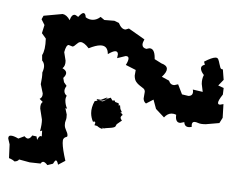

<svg xmlns="http://www.w3.org/2000/svg" viewBox="-70 -504 583 484"><g transform="rotate(-90 222.0 -261.5)"><path d="M154.3 -0.5 151.4 -34.7Q151.4 -47.4 154.3 -53.5Q157.2 -59.6 157.2 -63.5Q157.2 -70.3 147.9 -70.3H144.5L144 -76.2Q144 -88.4 156.7 -88.9L154.8 -98.6Q154.8 -109.9 169.4 -109.9L175.3 -109.4Q178.2 -115.2 178.2 -121.1Q178.2 -131.3 168.5 -140.1L189.9 -160.2L213.4 -166.5L203.6 -185.5Q208 -191.4 216.3 -191.4L233.4 -188.5Q238.8 -188.5 241.9 -192.4Q245.1 -196.3 248.8 -201.2Q252.4 -206.1 258.1 -210Q263.7 -213.9 273.9 -213.9L288.1 -211.4L300.8 -236.3Q311.5 -229.5 317.4 -229.5Q323.2 -229.5 323.2 -236.8L317.9 -258.3L327.6 -256.3Q335.4 -256.3 335.4 -263.2Q335.4 -269 328.1 -281.7H328.6Q350.1 -281.7 350.1 -300.8Q350.1 -312 342.8 -330.1Q358.4 -341.8 358.4 -350.6Q358.4 -353.5 356.7 -356.2Q355 -358.9 352.8 -361.3Q350.6 -363.8 348.9 -366.2Q347.2 -368.7 347.2 -370.6L351.1 -380.4Q351.1 -386.7 333 -391.6L311.5 -388.2Q298.3 -388.2 292.5 -396Q287.1 -386.7 280.8 -386.7Q274.9 -386.7 268.1 -394L257.3 -392.1L248 -385.7Q240.7 -391.1 234.9 -391.1Q228 -391.1 223.1 -385.3Q217.8 -388.7 210.9 -388.7Q200.2 -388.7 190.4 -384.3L191.9 -388.7L175.8 -385.3Q166.5 -385.3 161.1 -387.7Q155.8 -390.1 148.9 -390.1Q142.6 -390.1 135.5 -386.7Q128.4 -383.3 124 -383.3Q120.1 -383.3 119.6 -385.3Q119.1 -387.2 118.2 -389.4Q117.2 -391.6 114.5 -393.6Q111.8 -395.5 104 -395.5Q88.9 -395.5 59.1 -388.7L49.3 -407.2Q60.1 -409.2 60.1 -412.6Q60.1 -415 51.8 -419.9L48.3 -434.1Q56.6 -440.4 56.6 -444.8Q56.6 -448.2 52.2 -451.2L55.2 -478.5L62.5 -505.4Q57.6 -508.8 57.6 -517.1Q62.5 -522 65.9 -530.8L100.6 -529.3L115.2 -532.7Q122.6 -532.7 122.6 -526.9Q122.6 -519.5 115.2 -507.3L121.1 -491.7Q115.2 -486.8 115.2 -482.9Q115.2 -477.5 123 -472.2L120.6 -461.4L111.8 -460Q121.6 -455.1 121.6 -451.2L120.6 -448.2L135.3 -447.3L133.8 -452.6Q151.4 -447.8 163.1 -447.8L190.9 -452.1Q203.6 -452.1 207.5 -445.8L215.3 -453.6Q218.8 -445.8 229 -445.8L252.4 -450.7Q270.5 -446.8 281.7 -446.8Q291.5 -442.4 298.3 -442.4Q306.2 -442.4 312 -447.3H325.7Q337.9 -439 367.2 -438L380.9 -447.8L401.4 -441.4L416 -448.7L424.8 -443.8L429.2 -395.5Q427.2 -385.3 413.6 -377.9Q427.2 -373.5 427.2 -365.7Q427.2 -362.8 421.9 -356.4Q431.6 -347.7 431.6 -343.3Q431.6 -337.9 420.9 -337.4Q414.6 -329.1 414.6 -319.3Q414.6 -309.1 421.9 -299.8L414.1 -290.5L412.1 -265.1L406.7 -253.9Q390.1 -247.1 390.1 -236.8L392.6 -228.5L365.2 -189.5Q356.9 -194.3 351.6 -194.3Q343.8 -194.3 341.3 -184.6L342.8 -177.2Q342.8 -163.6 318.8 -163.6H315.4L304.7 -146.5Q299.8 -132.8 291 -132.8Q282.7 -132.8 271 -145.5L261.2 -127.4Q250 -124 250 -113.8L252 -104.5L226.6 -94.7L222.7 -78.6Q222.7 -66.9 234.4 -66.9L238.8 -67.4L232.9 -42.5L252.9 -44.9Q265.6 -44.9 275.4 -39.6Q284.7 -46.9 292 -46.9Q299.3 -46.9 301.3 -37.1L309.1 -39.1Q319.3 -19.5 319.3 -10.3Q319.3 -4.9 314.7 -3.2Q310.1 -1.5 304.4 -0.5Q298.8 0.5 294.2 2Q289.6 3.4 289.6 8.3L263.2 10.3L249 -3.4L242.7 10.3L226.1 8.3Q210.9 -3.9 205.1 -3.9Q200.7 -3.9 200.7 1.5L202.1 9.8L167.5 7.8ZM159.2 -316.4 156.7 -318.8Q168 -323.7 179.2 -323.7Q193.8 -323.7 209.5 -314.9L210.9 -307.6L214.8 -310.1L212.9 -299.3L219.2 -282.2L215.8 -286.1V-284.7Q215.8 -280.3 218.3 -274.4L210.9 -270L211.4 -264.6L207.5 -263.2L204.1 -254.4L197.3 -253.9L200.2 -251L189.9 -250L181.2 -246.1L182.1 -250L174.8 -244.1Q171.4 -249.5 167.5 -249.5Q164.6 -249.5 160.6 -246.1L151.4 -259.3L145.5 -262.7Q142.6 -265.6 142.1 -277.3Q141.6 -289.1 140.6 -292.5L143.1 -294.4L139.6 -295.4Q141.1 -302.2 147 -308.6L148.9 -315.4L155.3 -313ZM210.9 -304.7 209 -294.4 214.4 -282.7 210.9 -294.9Z"/></g></svg>

Font: Truetypewriter PolyglOTT
Style: Regular
Weight: 400
Designer: Sergey Beatoff a.k.a. Sam_T
Version: Version 3.76